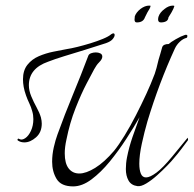

<svg xmlns="http://www.w3.org/2000/svg" viewBox="-20 -653 691 685"><path d="M67 -145Q54 -145 45 -151Q41 -153 43 -156.5Q45 -160 49 -157Q58 -152 70 -160Q82 -168 90.5 -186.5Q99 -205 99 -228Q99 -243 95 -256Q91 -271 84.5 -284.5Q78 -298 73 -312Q67 -329 64.5 -343Q62 -357 62 -370Q62 -402 78 -422Q94 -442 118.5 -452.5Q143 -463 170 -468.5Q197 -474 219 -478Q233 -480 255.5 -485.5Q278 -491 302.5 -498.5Q327 -506 347.5 -514.5Q368 -523 377 -531Q382 -534 384 -534Q389 -534 389 -528Q389 -522 382 -513.5Q375 -505 358 -499Q322 -487 282.5 -475Q243 -463 209 -452.5Q175 -442 152 -433Q83 -409 83 -349Q83 -330 91.5 -309.5Q100 -289 110.5 -270Q121 -251 126 -234Q129 -222 129 -212Q129 -181 108.5 -163Q88 -145 67 -145ZM241 12Q198 12 182 -14.5Q166 -41 166 -76Q166 -102 172 -128Q178 -154 185 -173Q211 -245 240 -315Q269 -385 295 -454Q297 -460 305 -463Q313 -466 322 -466Q331 -466 338 -462.5Q345 -459 345 -451Q345 -442 334 -431Q328 -425 324 -419Q320 -413 316 -406Q309 -393 289.5 -356Q270 -319 249.5 -267Q229 -215 217 -155Q211 -128 211 -106Q211 -70 225 -52Q239 -34 263 -34Q287 -34 319.5 -54Q352 -74 387 -115Q404 -136 424.5 -169.5Q445 -203 465 -242Q485 -281 502 -318Q519 -355 529 -382Q531 -386 532 -389.5Q533 -393 534 -396Q539 -411 542 -425Q545 -439 552 -461Q555 -472 558.5 -484Q562 -496 582 -496Q588 -502 607 -513Q626 -524 639 -528Q641 -529 643 -529Q649 -529 648.5 -524Q648 -519 646 -518Q633 -515 621.5 -504Q610 -493 604 -480Q547 -356 506 -220Q495 -182 486 -140.5Q477 -99 477 -69Q477 -47 482.5 -33.5Q488 -20 501 -20Q515 -20 538 -37Q561 -54 594 -94L649 -161Q649 -162 649.5 -161.5Q650 -161 650 -160Q652 -155 650 -152Q638 -136 626 -120Q614 -104 600 -88Q593 -79 576.5 -62Q560 -45 540.5 -27.5Q521 -10 502 1.5Q483 13 470 11Q448 8 438.5 -9Q429 -26 429 -50Q429 -60 430 -70.5Q431 -81 433 -91Q440 -127 452.5 -163.5Q465 -200 478 -235Q458 -200 430.5 -157.5Q403 -115 371.5 -76.5Q340 -38 306.5 -13Q273 12 241 12ZM554 -573Q544 -573 544 -584Q544 -589 546 -595Q551 -609 567 -621Q582 -633 597 -633Q602 -633 602 -631Q601 -627 598.5 -621.5Q596 -616 592 -609L581 -591Q580 -581 572.5 -577Q565 -573 554 -573ZM468 -573Q460 -573 460 -583Q460 -586 460.5 -589Q461 -592 461 -595Q466 -609 481 -621Q497 -633 512 -633Q519 -633 517 -631Q516 -624 506 -609L497 -591Q491 -573 468 -573Z"/></svg>

Font: Grey Qo
Style: Regular
Weight: 400
Designer: Robert E. Leuschke
Foundry: Robert E. Leuschke
Version: Version 2.010